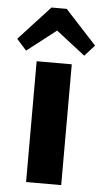

<svg xmlns="http://www.w3.org/2000/svg" viewBox="-78 -819 458 855"><g transform="rotate(5 151.0 -392.0)"><path d="M229 -540V0H72V-540ZM-23 -632 117 -784H185L325 -632L281 -583L106 -719H196L21 -583Z"/></g></svg>

Font: Pathway Extreme 72pt
Style: Bold
Weight: 700
Designer: Eduardo Rodriguez Tunni
Foundry: Eduardo Rodriguez Tunni
Version: Version 1.001;gftools[0.9.26]